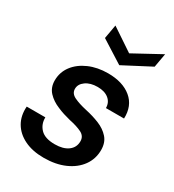

<svg xmlns="http://www.w3.org/2000/svg" viewBox="-179 -832 858 947"><g transform="rotate(30 249.5 -359.0)"><path d="M217 12Q153 12 107 -10.5Q61 -33 38 -72.5Q15 -112 19 -165H125Q124 -126 149.5 -99.5Q175 -73 231 -73Q279 -73 306.5 -93.5Q334 -114 334 -149Q334 -178 307 -191.5Q280 -205 236 -214Q216 -219 197 -225Q178 -231 160 -239Q123 -254 98.5 -280Q74 -306 74 -346Q74 -393 101.5 -429.5Q129 -466 177 -487Q225 -508 285 -508Q369 -508 418 -467.5Q467 -427 464 -354H361Q361 -386 337.5 -405Q314 -424 274 -424Q233 -424 207 -405.5Q181 -387 181 -360Q181 -334 208.5 -320.5Q236 -307 281 -297Q323 -288 360 -273Q397 -258 420.5 -231.5Q444 -205 444 -163Q444 -112 415.5 -72.5Q387 -33 336 -10.5Q285 12 217 12ZM312 -570 184 -651 198 -730 325 -645 481 -730 467 -651Z"/></g></svg>

Font: Rethink Sans Medium
Style: Italic
Weight: 500
Italic angle: -10°
Designer: The Rethink Sans project authors (Hans Thiessen). DM Sans designed by Colophon Foundry.
Foundry: Rethink Communications LLC
Version: Version 1.001